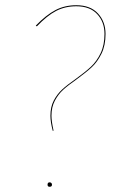

<svg xmlns="http://www.w3.org/2000/svg" viewBox="-20 -710 485 735"><path d="M384 -580Q384 -536 368.5 -504.5Q353 -473 331.5 -453Q310 -433 273 -406Q240 -383 221.5 -366Q203 -349 190 -324.5Q177 -300 177 -267Q177 -246 185 -210L182 -209Q173 -243 173 -267Q173 -301 186 -325.5Q199 -350 218 -367.5Q237 -385 270 -408Q306 -434 328 -454.5Q350 -475 365 -506Q380 -537 380 -580Q380 -626 352 -656Q324 -686 272 -686Q229 -686 194.5 -668Q160 -650 121 -609L117 -612Q157 -653 192.5 -671.5Q228 -690 272 -690Q326 -690 355 -658.5Q384 -627 384 -580ZM162 -3Q162 -12 170 -12Q174 -12 176.5 -9.5Q179 -7 179 -3Q179 5 170 5Q162 5 162 -3Z"/></svg>

Font: Fira Sans Condensed Four
Style: Italic
Weight: 100
Width: 3
Italic angle: -8°
Designer: bBox Type GmbH & Carrois Corporate GbR & Edenspiekermann AG
Foundry: bBox Type GmbH & Carrois Corporate GbR & Edenspiekermann AG
Version: Version 4.301